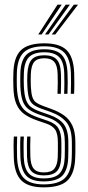

<svg xmlns="http://www.w3.org/2000/svg" viewBox="-20 -792 377 819"><path d="M166.2 7.2Q100.8 7.2 70.9 -22.5Q41 -52.2 38.8 -121.2Q38 -142.8 37.9 -165.8Q37.8 -188.8 39 -209.5H53.2Q52.2 -189.8 52.2 -165.8Q52.2 -141.8 52.8 -122Q55 -59.8 81.4 -32.6Q107.8 -5.5 166.2 -5.5Q230.2 -5.5 257.2 -32.8Q284.2 -60 286 -119.5Q286.5 -131.5 286.6 -141.8Q286.8 -152 286.6 -162.4Q286.5 -172.8 286.5 -184.8Q286.5 -241.8 263.8 -270Q241 -298.2 195 -314.8L157 -328.2Q134.5 -336.5 121.9 -346.1Q109.2 -355.8 103.8 -373.6Q98.2 -391.5 96.8 -424Q96 -436.5 96 -449Q96 -461.5 96.8 -476.5Q98.8 -519.2 115 -537.8Q131.2 -556.2 169.2 -556.2Q204.8 -556.2 221.6 -538.5Q238.5 -520.8 240 -477.2Q240.5 -463.8 240.5 -441.2Q240.5 -418.8 239.5 -392H225.2Q226.5 -417.8 226.4 -438.9Q226.2 -460 225.8 -476.8Q224.8 -513 211.2 -528.2Q197.8 -543.5 169.2 -543.5Q139.2 -543.5 126.1 -528Q113 -512.5 111.5 -476.5Q111 -462.2 111 -451.1Q111 -440 111.5 -424Q113 -394.2 118 -378.6Q123 -363 133.5 -355.2Q144 -347.5 161.5 -341L198.8 -327.2Q229.8 -316.2 252.8 -300Q275.8 -283.8 288.6 -256.6Q301.5 -229.5 301.5 -184.8Q301.5 -172.5 301.5 -162.1Q301.5 -151.8 301.5 -141.6Q301.5 -131.5 300.8 -119.5Q299 -54.2 269.2 -23.5Q239.5 7.2 166.2 7.2ZM166.2 -18.2Q113.8 -18.2 91.4 -43.2Q69 -68.2 67 -122.5Q66.5 -142.8 66.2 -163.8Q66 -184.8 67.2 -209.5H81.8Q80.2 -184.5 80.6 -162Q81 -139.5 81.2 -123.2Q82.8 -74 102.5 -52.5Q122.2 -31 166.2 -31Q215.5 -31 235 -53Q254.5 -75 256 -120Q256.8 -138 256.6 -152.4Q256.5 -166.8 256.5 -184.8Q256.5 -232 239.6 -254.6Q222.8 -277.2 187.5 -289.5L148.2 -303Q119.2 -313.2 101.9 -326.2Q84.5 -339.2 76.5 -362Q68.5 -384.8 66.8 -423.8Q66.2 -440.5 66.4 -451.6Q66.5 -462.8 66.8 -476.8Q67.8 -531.8 90.9 -556.8Q114 -581.8 169.2 -581.8Q220.8 -581.8 243.5 -557.9Q266.2 -534 268 -478.8Q268.5 -461 268.8 -440Q269 -419 267.8 -392H253.5Q254.8 -420.2 254.6 -441.1Q254.5 -462 254 -478.8Q252.5 -528 232.2 -548.5Q212 -569 169.2 -569Q122.5 -569 102.5 -547.1Q82.5 -525.2 81.8 -476.8Q81.5 -462 81.2 -451.2Q81 -440.5 81.8 -423.8Q83.5 -386.5 90.8 -366.2Q98 -346 113 -335.1Q128 -324.2 152.5 -315.5L191.2 -302Q232.2 -287.8 251.9 -262.4Q271.5 -237 271.5 -184.8Q271.5 -166.8 271.6 -152.1Q271.8 -137.5 271 -119.8Q269.2 -67.2 246.1 -42.8Q223 -18.2 166.2 -18.2ZM166.2 -43.8Q130.8 -43.8 113.8 -61.9Q96.8 -80 95.2 -124Q95 -142 94.8 -164.1Q94.5 -186.2 95.8 -209.5H109.8Q108.8 -189.8 108.9 -167.4Q109 -145 109.5 -125Q110.5 -88.2 123.9 -72.4Q137.2 -56.5 166.2 -56.5Q199 -56.5 211.9 -72.5Q224.8 -88.5 226.2 -120.2Q227 -137.8 226.9 -152.2Q226.8 -166.8 226.8 -184.8Q226.8 -223.2 214.8 -239.6Q202.8 -256 179.8 -264L139.2 -278Q107 -289 84.5 -304.6Q62 -320.2 49.9 -348.2Q37.8 -376.2 37 -423.8Q36.2 -441.5 36.5 -454.2Q36.8 -467 37 -476.8Q37.8 -545.8 68 -576.5Q98.2 -607.2 169.2 -607.2Q235 -607.2 264.5 -577.9Q294 -548.5 296.5 -480Q297 -461.8 297.1 -438Q297.2 -414.2 296 -392H282Q283 -412.5 283 -436.2Q283 -460 282.5 -479.2Q280.2 -541 253.9 -567.8Q227.5 -594.5 169.2 -594.5Q106.2 -594.5 79.5 -566.6Q52.8 -538.8 51.8 -476.8Q51.8 -462.2 51.5 -451.2Q51.2 -440.2 51.8 -423.8Q53.5 -380.8 63.1 -355.5Q72.8 -330.2 92.5 -315.8Q112.2 -301.2 143.8 -290.5L183.5 -276.8Q216.8 -265.5 229.2 -244.6Q241.8 -223.8 241.8 -184.8Q241.8 -174.5 241.8 -164.2Q241.8 -154 241.8 -143.2Q241.8 -132.5 241 -120.2Q239.8 -80.8 223.1 -62.2Q206.5 -43.8 166.2 -43.8ZM143.2 -645 225.2 -772H243.2L157.8 -645ZM200.8 -645 294.8 -772H312.8L215.8 -645ZM172 -645 260 -772H278L186.8 -645Z"/></svg>

Font: Big Shoulders Inline Display Thin Medium
Style: Regular
Weight: 500
Version: Version 2.002